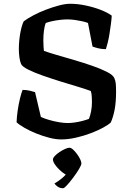

<svg xmlns="http://www.w3.org/2000/svg" viewBox="-20 -740 696 1019"><path d="M305 0Q277 0 243 -8.5Q209 -17 174 -31Q139 -45 111 -61Q83 -77 68 -91Q69 -121 74 -154.5Q79 -188 86 -217Q93 -246 100 -263Q120 -263 138.5 -258.5Q157 -254 166 -251L197 -119Q215 -111 240.5 -103.5Q266 -96 292.5 -91.5Q319 -87 339 -87Q355 -87 376.5 -90Q398 -93 418.5 -98.5Q439 -104 452 -109Q459 -126 463.5 -149.5Q468 -173 468 -198Q468 -211 467 -227.5Q466 -244 462 -257Q433 -268 389 -281Q345 -294 297 -309Q249 -324 205 -339.5Q161 -355 130 -370.5Q99 -386 92 -400Q86 -414 83 -436Q80 -458 80 -479Q80 -521 87.5 -563.5Q95 -606 106 -627Q126 -642 157 -658.5Q188 -675 223.5 -688.5Q259 -702 293 -711Q327 -720 352 -720Q392 -720 434.5 -711Q477 -702 513.5 -688Q550 -674 573 -657Q572 -637 568.5 -611.5Q565 -586 561 -560Q557 -534 551.5 -513Q546 -492 542 -479Q520 -479 500.5 -484Q481 -489 471 -493L447 -618Q435 -623 417 -627Q399 -631 378.5 -634Q358 -637 338 -637Q319 -637 298.5 -634.5Q278 -632 258.5 -628Q239 -624 223 -618Q216 -601 213 -576Q210 -551 210 -526Q210 -509 211 -494.5Q212 -480 213 -470Q238 -461 280.5 -448.5Q323 -436 373 -421.5Q423 -407 469 -391Q515 -375 547.5 -358.5Q580 -342 587 -325Q593 -312 594.5 -295Q596 -278 596 -253Q596 -198 588.5 -158.5Q581 -119 568 -90Q557 -79 529 -63.5Q501 -48 463 -33.5Q425 -19 383.5 -9.5Q342 0 305 0ZM315 259Q298 259 286 250.5Q274 242 269 234Q288 223 309.5 205.5Q331 188 342 168L350 193Q339 193 324 183.5Q309 174 294.5 160Q280 146 270.5 131.5Q261 117 261 106Q261 98 271 87.5Q281 77 296 67Q311 57 325.5 50.5Q340 44 348 44Q357 44 367.5 53.5Q378 63 388 76.5Q398 90 405 104Q412 118 412 127Q412 136 399.5 157Q387 178 369 202Q351 226 336 242.5Q321 259 315 259Z"/></svg>

Font: Texturina 12pt SemiBold
Style: Regular
Weight: 600
Designer: Guillermo Torres Carreño
Foundry: Omnibus-Type
Version: Version 1.002